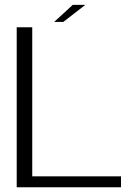

<svg xmlns="http://www.w3.org/2000/svg" viewBox="-20 -790 590 810"><path d="M50.5 0H490.5V-46H116V-675H50.5ZM208.5 -697.5H247L340 -769.5H287Z"/></svg>

Font: Anybody SemiExpanded Light
Style: Regular
Weight: 300
Width: 6
Version: Version 1.113;gftools[0.9.25]